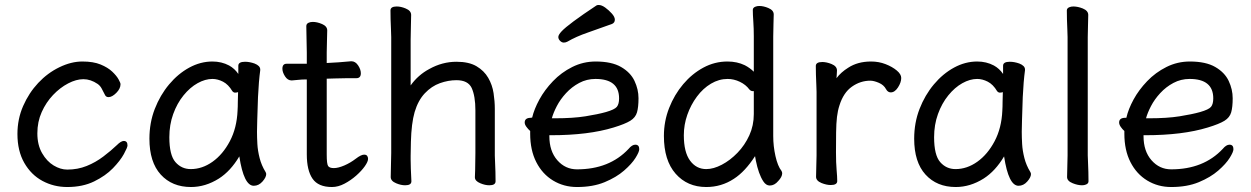

<svg xmlns="http://www.w3.org/2000/svg" viewBox="-20 -733 5022 771"><path d="M477 -167Q492 -167 492 -149Q492 -141 477.5 -114.5Q463 -88 433.5 -57.5Q404 -27 358 -4.5Q312 18 250 18Q196 18 150.5 -6.5Q105 -31 77.5 -79Q50 -127 50 -195Q50 -255 73 -307.5Q96 -360 133.5 -400Q171 -440 218.5 -463Q266 -486 310.5 -486Q355 -486 384 -474Q413 -462 430.5 -445.5Q448 -429 456 -414.5Q464 -400 464 -395Q464 -377 447 -360Q430 -343 416 -343Q406 -343 402 -351Q395 -365 388 -378Q382 -389 372 -396Q344 -415 315 -415Q286 -415 253.5 -398Q221 -381 193 -351.5Q165 -322 147.5 -283Q130 -244 130 -197.5Q130 -151 149 -118Q168 -85 195.5 -68.5Q223 -52 250 -52Q292 -52 328 -66.5Q364 -81 395 -104.5Q426 -128 449 -150Q466 -167 477 -167Z M1034 -4Q1019 13 999 13Q959 13 941 -105Q906 -46 859 -16Q805 18 747 18Q671 18 625.5 -32Q580 -82 580 -176Q580 -240 601.5 -295.5Q623 -351 659 -394Q695 -437 740 -461.5Q785 -486 833 -486Q870 -486 900 -470Q922 -458 937 -436V-469Q937 -485 964 -485Q982 -485 1002 -478Q1025 -469 1025 -454V-452V-451Q1019 -407 1016 -343Q1012 -227 1012 -204Q1012 -181 1013.5 -154.5Q1015 -128 1022.5 -98.5Q1030 -69 1046 -43Q1049 -38 1049 -34Q1049 -21 1034 -4ZM936 -363Q930 -361 924 -361Q918 -361 913 -367Q897 -394 875.5 -405Q854 -416 833 -416Q804 -416 773.5 -399Q743 -382 717 -350Q691 -318 675.5 -275Q660 -232 660 -182Q660 -110 684.5 -82Q709 -54 746 -54Q792 -54 833.5 -83.5Q875 -113 903 -166Q931 -219 934 -289V-290Q935 -303 935 -324Q935 -345 936 -363Z M1292 -417V-112Q1292 -75 1297.5 -66.5Q1303 -58 1320.5 -58Q1338 -58 1362.5 -68.5Q1387 -79 1408.5 -95.5Q1430 -112 1442 -112Q1451 -112 1454.5 -107Q1458 -102 1458 -95Q1458 -84 1445 -65.5Q1432 -47 1410.5 -28Q1389 -9 1363.5 4.5Q1338 18 1313 18Q1258 18 1235 -15.5Q1212 -49 1212 -113V-414Q1191 -414 1179.5 -412.5Q1168 -411 1152 -410H1151Q1135 -410 1124.5 -426.5Q1114 -443 1114 -457Q1114 -477 1131 -477H1212V-522Q1212 -531 1211 -574.5Q1210 -618 1210 -628Q1210 -638 1220 -642Q1227 -645 1236 -645Q1253 -645 1272 -637Q1294 -628 1294 -611Q1294 -604 1293 -569Q1292 -534 1292 -522V-480Q1338 -482 1390 -487H1391Q1407 -487 1418 -470.5Q1429 -454 1429 -439Q1429 -419 1411 -419H1373Q1345 -419 1325 -418Q1325 -418 1292 -417Z M1629 -108V-92Q1629 -63 1632 -5Q1632 11 1607 11Q1590 11 1571 3Q1549 -6 1549 -22Q1549 -31 1550 -71.5Q1551 -112 1551 -119V-584Q1551 -594 1550 -615Q1548 -657 1548 -691Q1548 -707 1573 -707Q1590 -707 1609 -699Q1631 -690 1631 -673Q1631 -666 1630 -626Q1629 -586 1629 -574V-390Q1659 -432 1704 -456Q1756 -485 1813 -485Q1863 -485 1893.5 -467Q1924 -449 1940.5 -420.5Q1957 -392 1962 -359Q1967 -326 1967 -296V-108Q1967 -103 1968 -82Q1970 -41 1970 -5Q1970 11 1945 11Q1928 11 1909 3Q1887 -6 1887 -21V-22Q1888 -38 1888 -49L1889 -118V-290Q1889 -347 1874 -380Q1859 -411 1813 -411Q1780 -411 1746.5 -399Q1713 -387 1686 -358.5Q1659 -330 1645 -283Q1632 -238 1630 -163Q1630 -131 1629 -108Z M2259 -566Q2252 -562 2244 -562Q2236 -562 2229 -569Q2222 -576 2222 -584.5Q2222 -593 2235 -607Q2262 -636 2375 -711Q2378 -713 2384 -713Q2396 -713 2410.5 -702.5Q2425 -692 2437 -678.5Q2449 -665 2449 -654Q2449 -642 2438 -637Q2389 -619 2341 -602.5Q2293 -586 2259 -566ZM2372 -486Q2436 -486 2474 -464Q2512 -442 2528 -408Q2544 -374 2544 -338.5Q2544 -303 2538 -282Q2532 -261 2511 -248Q2490 -235 2444 -221Q2343 -190 2193 -190H2186V-186Q2186 -126 2218 -89.5Q2250 -53 2297 -53Q2427 -53 2504 -135Q2518 -152 2531 -152Q2547 -152 2547 -134Q2547 -123 2532 -99Q2517 -75 2486 -48Q2455 -21 2408 -1.5Q2361 18 2297 18Q2244 18 2201 -8Q2158 -34 2133.5 -82Q2109 -130 2109 -196V-207Q2101 -214 2094 -223.5Q2087 -233 2087 -241Q2087 -260 2112 -260Q2113 -260 2117 -261Q2125 -295 2146 -333.5Q2167 -372 2200.5 -407Q2234 -442 2278 -464Q2322 -486 2372 -486ZM2196 -258H2208Q2281 -258 2331 -266Q2381 -274 2413 -283Q2448 -293 2457 -304Q2466 -315 2466 -338Q2466 -416 2371 -416Q2336 -416 2306 -400Q2276 -384 2253 -359Q2230 -334 2216 -307Q2202 -280 2196 -258Z M3007 -445V-587Q3007 -618 3005 -647Q3003 -676 3003 -693Q3003 -702 3013 -706Q3020 -709 3029 -709Q3046 -709 3065 -701Q3087 -692 3087 -675Q3087 -663 3086 -637.5Q3085 -612 3085 -586V-187Q3085 -146 3094 -106Q3103 -66 3118 -47Q3121 -42 3121 -37Q3121 -23 3105 -6Q3090 12 3071 12Q3056 12 3045 -5Q3026 -34 3015 -89Q3013 -98 3012 -106Q2972 -44 2927 -15Q2877 18 2816 18Q2740 18 2693 -35.5Q2646 -89 2646 -187Q2646 -246 2667 -299.5Q2688 -353 2723.5 -395Q2759 -437 2804.5 -461.5Q2850 -486 2901 -486Q2940 -486 2971 -471Q2992 -460 3007 -445ZM3007 -367Q3005 -367 3003 -367Q2995 -367 2989 -374Q2975 -393 2951 -404.5Q2927 -416 2902 -416Q2867 -416 2835 -397Q2803 -378 2778.5 -345Q2754 -312 2740 -272Q2726 -232 2726 -190Q2726 -122 2751 -88Q2776 -54 2816 -54Q2845 -54 2878.5 -71.5Q2912 -89 2941.5 -119.5Q2971 -150 2989 -189.5Q3007 -229 3007 -275Z M3259 -109V-364Q3259 -374 3258 -394Q3256 -435 3256 -468Q3256 -484 3282 -484Q3299 -484 3319 -476Q3341 -467 3341 -450Q3341 -440 3340 -431.5Q3339 -423 3339 -419Q3357 -443 3386 -461Q3424 -486 3478 -486Q3509 -486 3536 -475.5Q3563 -465 3581 -450Q3599 -435 3599 -420Q3599 -402 3586 -382Q3573 -362 3557 -362Q3545 -362 3538 -375Q3529 -392 3509 -400.5Q3489 -409 3475 -409Q3435 -409 3401 -385Q3367 -361 3351 -310Q3344 -289 3341 -263.5Q3338 -238 3337.5 -201Q3337 -164 3337 -121.5Q3337 -79 3339.5 -51Q3342 -23 3342 -6Q3342 10 3316 10Q3299 10 3279 2Q3257 -7 3257 -23Q3257 -32 3258 -67.5Q3259 -103 3259 -109Z M4105 -4Q4090 13 4070 13Q4030 13 4012 -105Q3977 -46 3930 -16Q3876 18 3818 18Q3742 18 3696.5 -32Q3651 -82 3651 -176Q3651 -240 3672.5 -295.5Q3694 -351 3730 -394Q3766 -437 3811 -461.5Q3856 -486 3904 -486Q3941 -486 3971 -470Q3993 -458 4008 -436V-469Q4008 -485 4035 -485Q4053 -485 4073 -478Q4096 -469 4096 -454V-452V-451Q4090 -407 4087 -343Q4083 -227 4083 -204Q4083 -181 4084.5 -154.5Q4086 -128 4093.5 -98.5Q4101 -69 4117 -43Q4120 -38 4120 -34Q4120 -21 4105 -4ZM4007 -363Q4001 -361 3995 -361Q3989 -361 3984 -367Q3968 -394 3946.5 -405Q3925 -416 3904 -416Q3875 -416 3844.5 -399Q3814 -382 3788 -350Q3762 -318 3746.5 -275Q3731 -232 3731 -182Q3731 -110 3755.5 -82Q3780 -54 3817 -54Q3863 -54 3904.5 -83.5Q3946 -113 3974 -166Q4002 -219 4005 -289V-290Q4006 -303 4006 -324Q4006 -345 4007 -363Z M4267 -109V-584Q4267 -594 4266 -615Q4264 -657 4264 -691Q4264 -700 4274 -704Q4281 -707 4290 -707Q4308 -707 4328 -699Q4350 -690 4350 -673Q4350 -666 4349 -631Q4348 -596 4348 -584V-109Q4348 -103 4349 -83Q4351 -41 4351 -5Q4351 4 4341 8Q4334 11 4325 11Q4308 11 4288 3Q4265 -6 4265 -22Q4265 -31 4266 -66.5Q4267 -102 4267 -109Z M4758 -486Q4822 -486 4860 -464Q4898 -442 4914 -408Q4930 -374 4930 -338.5Q4930 -303 4924 -282Q4918 -261 4897 -248Q4876 -235 4830 -221Q4729 -190 4579 -190H4572V-186Q4572 -126 4604 -89.5Q4636 -53 4683 -53Q4813 -53 4890 -135Q4904 -152 4917 -152Q4933 -152 4933 -134Q4933 -123 4918 -99Q4903 -75 4872 -48Q4841 -21 4794 -1.5Q4747 18 4683 18Q4630 18 4587 -8Q4544 -34 4519.5 -82Q4495 -130 4495 -196V-207Q4487 -214 4480.5 -223.5Q4474 -233 4474 -241Q4474 -260 4499 -260Q4500 -260 4503 -260Q4511 -295 4532 -333.5Q4553 -372 4586.5 -407Q4620 -442 4664 -464Q4708 -486 4758 -486ZM4582 -258H4594Q4667 -258 4717 -266Q4767 -274 4799 -283Q4834 -293 4843 -304Q4852 -315 4852 -338Q4852 -416 4757 -416Q4722 -416 4692 -400Q4662 -384 4639 -359Q4616 -334 4602 -307Q4588 -280 4582 -258Z"/></svg>

Font: Moon Stars Kai
Style: Bold
Weight: 700
Designer: GuiWonder
Version: Version 1.101